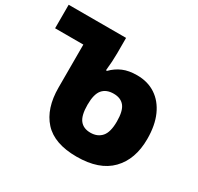

<svg xmlns="http://www.w3.org/2000/svg" viewBox="-164 -896 1122 1089"><g transform="rotate(30 397.0 -352.0)"><path d="M459 10Q313 10 244 -66Q175 -142 175 -279V-560H-10V-714H366V-615Q366 -560 359 -498H366Q396 -529 434.5 -545.5Q473 -562 527 -562Q597 -562 648.5 -528Q700 -494 728.5 -430.5Q757 -367 757 -277Q757 -144 682 -67Q607 10 459 10ZM459 -147Q505 -147 531.5 -177Q558 -207 558 -277Q558 -346 534.5 -375.5Q511 -405 464 -405Q416 -405 391 -375.5Q366 -346 366 -277Q366 -207 389.5 -177Q413 -147 459 -147Z"/></g></svg>

Font: Noto Sans Georgian Black
Style: Regular
Weight: 900
Designer: Monotype Design Team, Akaki Razmadze
Foundry: Google LLC
Version: Version 2.005; ttfautohint (v1.8.4.7-5d5b)